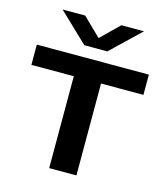

<svg xmlns="http://www.w3.org/2000/svg" viewBox="-118 -894 852 984"><g transform="rotate(15 308.0 -401.5)"><path d="M235.5 0V-487.5H10.5V-595H605V-487.5H380V0ZM246.5 -655 91.5 -803H211.5L322 -695H293L403.5 -803H523.5L368.5 -655Z"/></g></svg>

Font: Encode Sans SC Expanded SemiBold
Style: Regular
Weight: 600
Width: 7
Designer: Multiple Designers
Foundry: Impallari Type
Version: Version 3.002